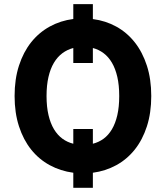

<svg xmlns="http://www.w3.org/2000/svg" viewBox="-20 -826 800 926"><path d="M333.5 -734.4V-806.1H427.9V-734Q489 -726.2 540.7 -697.8Q592.3 -669.4 629.8 -622Q667.3 -574.6 688.4 -509.4Q709.5 -444.2 709.5 -362.9Q709.5 -281.6 688.4 -216.4Q667.3 -151.3 629.8 -104.4Q592.3 -57.5 540.7 -29.3Q489 -1.1 427.9 7.1V79.9H333.5V7.1Q272 -1.1 220 -29.3Q168 -57.5 130.3 -104.6Q92.7 -151.6 71.6 -216.6Q50.4 -281.6 50.4 -362.9Q50.4 -444.6 71.6 -509.8Q92.7 -574.9 130.3 -622.2Q168 -669.4 220 -698Q272 -726.6 333.5 -734.4ZM333.5 -132.8V-203.8H427.9V-132.8Q456.3 -139.9 479.8 -157.1Q503.2 -174.4 519.9 -202.6Q536.6 -230.8 545.8 -270.6Q555 -310.4 555 -362.9Q555 -415.1 545.8 -455.1Q536.6 -495 519.9 -523.4Q503.2 -551.8 479.8 -569.4Q456.3 -587 427.9 -594.5V-522H333.5V-594.5Q304.7 -587 280.9 -569.4Q257.1 -551.8 240.1 -523.3Q223 -494.7 213.8 -454.9Q204.5 -415.1 204.5 -362.9Q204.5 -310.4 214 -270.6Q223.4 -230.8 240.4 -202.6Q257.5 -174.4 281.1 -157.1Q304.7 -139.9 333.5 -132.8Z"/></svg>

Font: Cannonade
Style: Bold
Weight: 700
Designer: Rasmus Andersson
Foundry: rsms
Version: Version 3.012;git-f93a4a705